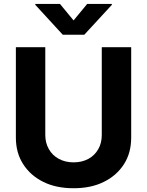

<svg xmlns="http://www.w3.org/2000/svg" viewBox="-20 -974 769 1004"><path d="M512.2 -268.1V-727.1H666V-254.9Q666 -174.3 628.4 -115.7Q589.8 -55.7 522.9 -22.9Q456.5 10.3 364.7 10.3Q272.9 10.3 206.5 -22.9Q139.6 -55.7 101.1 -115.7Q63 -174.8 63 -254.9V-727.1H216.8V-268.1Q216.8 -227.1 235.4 -194.3Q253.9 -161.6 287.1 -143.6Q321.3 -125 364.7 -125Q408.7 -125 442.9 -143.6Q475.6 -161.6 494.1 -194.3Q512.2 -226.1 512.2 -268.1ZM164.6 -953.6H293.5L364.7 -867.2L436 -953.6H564.9V-948.7L420.9 -792.5H308.1L164.6 -948.7Z"/></svg>

Font: My Font
Style: Bold
Weight: 500
Designer: Rasmus Andersson
Foundry: rsms
Version: Version 0.001